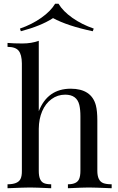

<svg xmlns="http://www.w3.org/2000/svg" viewBox="-20 -1000 628 1020"><path d="M356 -528.8Q465.8 -528.3 489.3 -440.4Q497.1 -410.2 497.1 -359.9V-92.8Q497.1 -39.6 528.3 -27.3Q544.9 -21 573.2 -21V0Q479.5 -3.9 452.1 -3.9Q424.8 -3.9 340.8 0V-21Q388.7 -21 400.4 -49.3Q407.2 -64.9 407.2 -92.8V-381.8Q407.2 -418 401.4 -442.4Q388.2 -497.1 326.2 -497.1Q286.1 -497.1 253.9 -473.6Q221.7 -450.2 204.1 -409.2Q186.5 -368.2 186 -315.9V-92.8Q185.5 -39.6 212.9 -27.3Q226.6 -21 252 -21V0Q168 -3.9 139.6 -3.9Q111.3 -3.9 20 0V-21Q75.2 -21 88.9 -49.3Q96.7 -64.9 96.2 -92.8V-663.1Q95.7 -710 79.1 -730.5Q62.5 -751 20 -751V-772Q51.8 -769 99.1 -769Q146.5 -769 186 -783.2V-409.2Q232.9 -528.8 356 -528.8ZM472.7 -834Q338.4 -862.3 261.7 -903.8Q198.2 -862.3 90.8 -834L85.9 -848.1Q149.4 -870.1 199.2 -905.3Q249 -940.4 272.9 -980H291Q314.5 -940.4 364.3 -905.3Q414.1 -870.1 478 -848.1Z"/></svg>

Font: PlayfairDisplay-Regular
Style: Regular
Weight: 400
Designer: Claus Eggers Sørensen
Foundry: Claus Eggers Sørensen
Version: Version 1.002;PS 001.002;hotconv 1.0.70;makeotf.lib2.5.58329